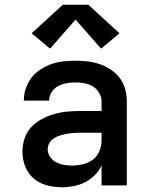

<svg xmlns="http://www.w3.org/2000/svg" viewBox="-20 -785 640 813"><path d="M243 8Q211 8 179.5 0Q148 -8 123.5 -28.5Q99 -49 87 -79.5Q75 -110 75 -142Q75 -171 84 -198.5Q93 -226 112 -246.5Q131 -267 156.5 -280.5Q182 -294 209.5 -302Q237 -310 265 -312.5Q293 -315 322 -315H410V-355Q410 -374 400 -391.5Q390 -409 373.5 -419Q357 -429 337.5 -432.5Q318 -436 299 -436Q280 -436 261 -432.5Q242 -429 225.5 -420Q209 -411 198.5 -394.5Q188 -378 188 -359Q188 -359 188 -359Q188 -359 188 -359Q188 -359 188 -359Q188 -359 188 -359H81Q81 -359 81 -359.5Q81 -360 81 -360Q81 -386 89.5 -411Q98 -436 113.5 -456Q129 -476 151 -490.5Q173 -505 197 -513.5Q221 -522 247 -525Q273 -528 299 -528Q325 -528 351 -525Q377 -522 402 -513.5Q427 -505 449.5 -490Q472 -475 487.5 -454Q503 -433 510 -407Q517 -381 517 -355V0H410V-84Q399 -61 381 -43Q363 -25 340.5 -13.5Q318 -2 293 3Q268 8 243 8ZM285 -84Q308 -84 331 -89.5Q354 -95 372.5 -108.5Q391 -122 400.5 -144Q410 -166 410 -189V-223H322Q307 -223 292.5 -222Q278 -221 264 -218.5Q250 -216 236 -212Q222 -208 210 -200.5Q198 -193 190 -180.5Q182 -168 182 -153Q182 -136 192 -121Q202 -106 217.5 -98Q233 -90 250 -87Q267 -84 285 -84ZM192 -579 114 -644 246 -765H354L486 -644L408 -579L300 -702Z"/></svg>

Font: Zed Mono Semibold Extended
Style: Regular
Weight: 600
Width: 7
Monospace: yes
Designer: Belleve Invis
Foundry: Belleve Invis
Version: Version 1.0.0; ttfautohint (v1.8.4)